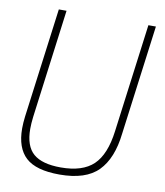

<svg xmlns="http://www.w3.org/2000/svg" viewBox="-87 -852 800 931"><g transform="rotate(10 313.0 -386.0)"><path d="M269 8Q153 8 102.5 -38.5Q52 -85 52 -181Q52 -208 56 -240L127 -780H165L95 -245Q91 -212 91 -186Q91 -101 134 -64Q177 -27 269 -27Q376 -27 429.5 -78Q483 -129 498 -246L568 -780H605L534 -240Q520 -116 459 -54Q398 8 269 8Z"/></g></svg>

Font: Tanohe Sans ExtraLight
Style: Italic
Weight: 200
Designer: Village Type and Design LLC & Cristiano Sobral
Foundry: Cooper Hewitt Smithsonian Design Museum
Version: Version 1.00;September 29, 2021;FontCreator 13.0.0.2655 64-b